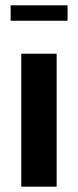

<svg xmlns="http://www.w3.org/2000/svg" viewBox="-20 -702 293 722"><path d="M234 -682V-624H20V-682ZM193 -500V0H60V-500Z"/></svg>

Font: ArsenalBold
Style: Bold
Weight: 700
Designer: Andrij Shevchenko
Foundry: Stairsfor.com
Version: Version 1.000